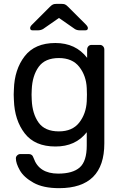

<svg xmlns="http://www.w3.org/2000/svg" viewBox="-20 -752 635 992"><path d="M50.8 -263.2 51.8 -290Q54.7 -393.1 107.4 -461.4Q160.2 -529.8 266.1 -529.8Q371.1 -529.8 430.2 -453.1V-496.1Q430.2 -505.9 436.5 -512.9Q442.9 -520 453.1 -520H496.1Q505.9 -520 512.5 -512.9Q519 -505.9 519 -496.1V-11.2Q519 219.7 286.1 220.2Q203.1 220.2 153.1 192.1Q103 164.1 82.5 127.9Q62 91.8 62 65.9Q62 57.1 69.1 50.5Q76.2 43.9 85 43.9H128.9Q137.7 43.9 143.8 48.6Q149.9 53.2 153.8 64.9Q181.6 145 280.8 145Q356 145 392.1 113Q428.2 81.1 428.2 0V-68.8Q370.1 5.4 266.1 4.9Q160.2 4.9 107.7 -63Q55.2 -130.9 51.8 -234.9ZM135.7 -606.9Q135.7 -615.7 147 -626L237.8 -716.8Q247.6 -726.6 254.2 -729.2Q260.7 -731.9 271 -731.9H298.8Q308.6 -731.9 315.2 -729.5Q321.8 -727.1 332 -716.8L422.9 -626Q434.1 -614.7 434.1 -606.9Q434.1 -594.7 418.9 -595.2H394Q377 -595.2 366.7 -602.1L284.7 -659.2L202.6 -602.1Q190.4 -595.2 174.8 -595.2H149.9Q135.7 -594.7 135.7 -606.9ZM143.1 -263.2 144 -235.8Q147 -164.1 179.4 -118.7Q211.9 -73.2 284.2 -73.2Q354 -73.2 389.4 -118.7Q424.8 -164.1 428.2 -228Q429.2 -236.8 429.2 -263.2Q429.2 -288.1 428.2 -296.9Q425.3 -360.8 389.6 -406.5Q354 -452.1 284.2 -452.1Q212.4 -452.1 179.7 -406.5Q147 -360.8 144 -289.1Z"/></svg>

Font: Rubik AZ
Style: Regular
Weight: 400
Designer: Hubert and Fischer
Foundry: Hubert & Fischer
Version: Version 2.000